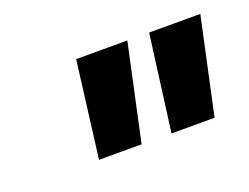

<svg xmlns="http://www.w3.org/2000/svg" viewBox="-47 -776 462 356"><g transform="rotate(-20 184.0 -598.0)"><path d="M123 -693H224L183 -503H99ZM267 -693H368L327 -503H242Z"/></g></svg>

Font: Niramit Medium
Style: Italic
Weight: 500
Italic angle: -10°
Designer: Katatrad Aksorn Co.,Ltd.
Foundry: Cadson Demak Co.,Ltd.
Version: Version 1.000; ttfautohint (v1.6)